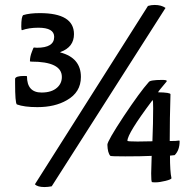

<svg xmlns="http://www.w3.org/2000/svg" viewBox="-20 -718 786 776"><path d="M667 -89Q667 -24 673 2Q673 7 649 13Q625 19 608 19Q598 19 594 18Q591 15 591 -17L593 -88Q551 -86 486 -86Q430 -86 426 -88Q415 -100 414 -133Q414 -148 480 -248Q546 -347 581 -386Q586 -395 635 -395Q654 -395 654 -391Q654 -389 653 -388Q619 -348 619 -345Q669 -344 669 -337Q666 -239 666 -148Q694 -148 704 -150Q706 -150 706 -147Q706 -111 686 -91ZM578 -694Q591 -698 605 -698Q632 -698 649 -686L189 35Q173 38 160 38Q132 38 121 27ZM250 -313Q202 -285 131 -285Q78 -285 48 -296Q41 -303 41 -382V-400Q44 -411 77 -411Q89 -411 89 -410Q89 -344 148 -344Q189 -344 211 -364Q230 -381 230 -407Q230 -469 106 -469Q101 -469 101 -471Q101 -489 109 -509Q115 -526 117 -526L129 -525Q199 -525 199 -569Q199 -606 135 -606Q97 -606 69 -596Q66 -595 66 -611Q66 -651 74 -657Q100 -665 141 -665Q279 -665 279 -580Q279 -528 225 -508Q222 -507 224 -506Q307 -484 307 -407Q307 -345 250 -313ZM596 -147Q599 -221 599 -281Q599 -313 597 -313Q596 -313 594 -310Q495 -178 495 -149Q495 -146 536 -146Z"/></svg>

Font: Bubblegum Sans
Style: Regular
Weight: 400
Designer: Angel Koziupa and Alejandro Paul
Foundry: Angel Koziupa and Alejandro Paul
Version: Version 1.001